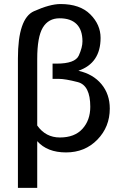

<svg xmlns="http://www.w3.org/2000/svg" viewBox="-20 -745 599 947"><path d="M163.6 -126Q205.1 -66.9 275.4 -66.9Q348.1 -66.9 386.7 -109.6Q425.3 -152.3 425.3 -218.3Q425.3 -324.2 363.5 -340.1Q301.8 -356 270.5 -356H239.3V-431.2H258.8Q350.6 -431.2 368.7 -471.2Q386.7 -511.2 386.7 -541Q386.7 -597.2 357.9 -626Q329.1 -654.8 273.9 -654.8Q218.8 -654.8 191.2 -608.9Q163.6 -563 163.6 -454.1ZM163.6 181.6H68.4V-457Q68.4 -654.3 147.5 -689.7Q226.6 -725.1 278.3 -725.1Q374.5 -725.1 425.3 -674.3Q476.1 -623.5 476.1 -558.1Q476.1 -433.6 366.7 -396Q439.5 -379.4 480.5 -329.8Q521.5 -280.3 521.5 -209.5Q521.5 -119.1 460.2 -56.2Q398.9 6.8 305.7 6.8Q212.9 6.8 163.6 -48.8Z"/></svg>

Font: Lato-Medium
Style: Regular
Weight: 500
Designer: Lukasz Dziedzic
Foundry: tyPoland Lukasz Dziedzic
Version: Version 2.006; 2014-01-15